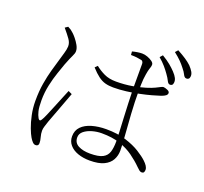

<svg xmlns="http://www.w3.org/2000/svg" viewBox="-144 -995 1289 1211"><g transform="rotate(20 500.0 -390.0)"><path d="M833 -660Q819 -680 801 -701Q783 -722 757 -744L773 -762Q808 -741 829.5 -723Q851 -705 867 -688Q885 -669 892.5 -653.5Q900 -638 898 -623Q897 -612 891 -607Q885 -602 876 -603Q865 -604 857 -621Q849 -638 833 -660ZM916 -729Q900 -750 882.5 -767.5Q865 -785 837 -807L853 -825Q888 -806 910.5 -791Q933 -776 950 -760Q968 -741 976.5 -725.5Q985 -710 983 -695Q982 -684 975.5 -679Q969 -674 960 -675Q948 -676 940 -693Q932 -710 916 -729ZM394 -543 410 -559Q437 -537 470.5 -521Q504 -505 551 -505Q608 -505 657.5 -513.5Q707 -522 743.5 -533.5Q780 -545 798 -554Q821 -565 830 -570Q839 -575 846 -575Q857 -574 872.5 -567.5Q888 -561 888 -550Q888 -540 878.5 -532.5Q869 -525 849 -518Q828 -511 794 -501.5Q760 -492 718.5 -483.5Q677 -475 633 -469.5Q589 -464 547 -464Q517 -464 493 -470.5Q469 -477 445.5 -494.5Q422 -512 394 -543ZM583 -695 581 -718Q595 -722 613.5 -725Q632 -728 647 -728Q664 -728 683 -721Q702 -714 715.5 -704Q729 -694 729 -683Q729 -674 726.5 -666.5Q724 -659 720.5 -647.5Q717 -636 713 -612Q710 -596 708.5 -578.5Q707 -561 706.5 -541.5Q706 -522 706 -500Q706 -423 711 -345.5Q716 -268 721 -204Q726 -140 726 -105Q726 -71 710.5 -42.5Q695 -14 660 3Q625 20 565 20Q521 20 485.5 7.5Q450 -5 429.5 -29Q409 -53 409 -86Q409 -126 434 -151.5Q459 -177 502 -189.5Q545 -202 597 -202Q673 -202 730 -184Q787 -166 826 -141.5Q865 -117 886 -97Q900 -84 908.5 -71Q917 -58 917 -45Q917 -35 913 -28.5Q909 -22 899 -22Q890 -22 882 -28.5Q874 -35 864 -45Q832 -77 793 -105Q754 -133 702.5 -150.5Q651 -168 579 -168Q547 -168 515.5 -159Q484 -150 463 -133Q442 -116 442 -91Q442 -55 473 -38.5Q504 -22 552 -22Q609 -22 636.5 -36.5Q664 -51 673 -79.5Q682 -108 682 -150Q682 -174 680 -214.5Q678 -255 675.5 -304.5Q673 -354 671 -405Q669 -456 668 -501Q668 -521 668 -553Q668 -585 668 -616Q668 -647 668 -663Q668 -671 666.5 -675.5Q665 -680 662 -683.5Q659 -687 652 -688Q639 -691 621.5 -693Q604 -695 583 -695ZM131 -714 150 -727Q164 -720 171 -715Q178 -710 190 -699Q198 -692 212 -675Q226 -658 237.5 -637.5Q249 -617 249 -598Q249 -584 239 -564.5Q229 -545 210 -496Q201 -470 186.5 -428.5Q172 -387 161 -336.5Q150 -286 150 -233Q150 -187 156 -162Q162 -137 172 -120Q177 -112 182.5 -111Q188 -110 194 -120Q202 -132 214.5 -161.5Q227 -191 241.5 -226.5Q256 -262 269.5 -295Q283 -328 291 -347L316 -335Q309 -316 297.5 -285.5Q286 -255 274 -222.5Q262 -190 251.5 -162.5Q241 -135 236 -121Q229 -100 224 -84Q219 -68 219 -55Q219 -34 225 -13Q231 8 231 25Q231 45 211 45Q200 45 190.5 35Q181 25 172 10Q161 -8 147.5 -43.5Q134 -79 124.5 -124.5Q115 -170 115 -217Q115 -283 124 -335.5Q133 -388 144.5 -429Q156 -470 165 -500Q175 -536 183 -562Q191 -588 192 -609Q193 -633 176.5 -656.5Q160 -680 131 -714Z"/></g></svg>

Font: Noto Serif JP
Style: Regular
Weight: 200
Designer: Ryoko NISHIZUKA 西塚涼子 (kana & ideographs); Frank Grießhammer (Latin, Greek & Cyrillic); Wenlong ZHANG 张文龙 (bopomofo); San
Foundry: Adobe
Version: Version 2.001;hotconv 1.1.0;makeotfexe 2.6.0